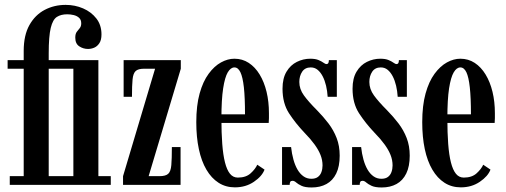

<svg xmlns="http://www.w3.org/2000/svg" viewBox="-20 -776 2126 806"><path d="M21 0V-36.5H79.5V-487.5H12V-523.5H79.5V-562.5Q79.5 -628 103.5 -670.8Q127.5 -713.5 167.5 -734.5Q207.5 -755.5 255.5 -755.5Q294.5 -755.5 328.8 -740.8Q363 -726 384.5 -698.5Q406 -671 406 -631.5Q406 -608 397.2 -594.8Q388.5 -581.5 375.8 -576Q363 -570.5 349.5 -570.5Q329.5 -570.5 312.8 -581.5Q296 -592.5 296 -618Q296 -634 302.2 -642.2Q308.5 -650.5 314.8 -658Q321 -665.5 321 -678Q321 -693 312 -701.2Q303 -709.5 289.2 -712.8Q275.5 -716 262 -716Q236 -716 218.8 -705Q201.5 -694 193 -658.8Q184.5 -623.5 184.5 -552V-523.5H283.5V-487.5H184.5V-36.5H244.5V0ZM236 0V-36.5H288V-487.5H236V-523.5H393V-36.5H445V0Z M496.5 0V-36.5L631 -487.5H584.5Q560 -487.5 549.5 -477.8Q539 -468 536.5 -442.5Q534 -417 534 -369.5H499V-523.5H739V-487.5L604 -36.5H649.5Q675.5 -36.5 686.2 -46.5Q697 -56.5 699.2 -83Q701.5 -109.5 701.5 -158.5H738V0Z M966 10.5Q927.5 10.5 897.5 -8.8Q867.5 -28 846.5 -63.8Q825.5 -99.5 814.8 -150Q804 -200.5 804 -263Q804 -333 818 -383.5Q832 -434 855.8 -466.2Q879.5 -498.5 907.8 -514Q936 -529.5 964 -529.5Q997.5 -529.5 1024.2 -512Q1051 -494.5 1070 -463.2Q1089 -432 1099 -390.5Q1109 -349 1109 -301Q1109 -290.5 1109 -280.2Q1109 -270 1108 -260H903V-296H1008.5Q1008.5 -366 1003.8 -409.2Q999 -452.5 989.2 -472.8Q979.5 -493 964 -493Q948.5 -493 936.2 -472.5Q924 -452 916.8 -405.2Q909.5 -358.5 909.5 -278Q909.5 -218 913 -171.8Q916.5 -125.5 924.5 -94Q932.5 -62.5 945.5 -46.5Q958.5 -30.5 978.5 -30.5Q1012.5 -30.5 1032.2 -48.5Q1052 -66.5 1060 -84.5L1090.5 -64Q1080 -36 1045.8 -12.8Q1011.5 10.5 966 10.5Z M1288.5 11Q1260.5 11 1245.8 4Q1231 -3 1223.2 -10Q1215.5 -17 1208 -17Q1201 -17 1198.5 -12.8Q1196 -8.5 1196 0H1164V-158.5H1202Q1205 -130.5 1211.8 -106.2Q1218.5 -82 1229 -64Q1239.5 -46 1254 -35.8Q1268.5 -25.5 1287 -25.5Q1304 -25.5 1314.2 -33Q1324.5 -40.5 1329.2 -53.5Q1334 -66.5 1334 -81.5Q1334 -104 1325.5 -125.5Q1317 -147 1300.2 -170Q1283.5 -193 1258.5 -218.5Q1220.5 -258.5 1193.2 -300.5Q1166 -342.5 1166 -403.5Q1166 -447.5 1182.8 -475.2Q1199.5 -503 1226.2 -516.2Q1253 -529.5 1282.5 -529.5Q1304 -529.5 1317 -524Q1330 -518.5 1337.8 -512.8Q1345.5 -507 1351 -507Q1355.5 -507 1358 -510.8Q1360.5 -514.5 1360.5 -523.5H1394V-369.5H1355.5Q1354 -394 1348.8 -416.2Q1343.5 -438.5 1334.5 -455.8Q1325.5 -473 1313.2 -483Q1301 -493 1284.5 -493Q1260.5 -493 1248.5 -475Q1236.5 -457 1236.5 -432Q1236.5 -402 1255.8 -375.5Q1275 -349 1310.5 -313.5Q1337 -286.5 1358.8 -258Q1380.5 -229.5 1393.2 -196.5Q1406 -163.5 1406 -122.5Q1406 -77.5 1391.5 -47.8Q1377 -18 1350.5 -3.5Q1324 11 1288.5 11Z M1582.5 11Q1554.5 11 1539.8 4Q1525 -3 1517.2 -10Q1509.5 -17 1502 -17Q1495 -17 1492.5 -12.8Q1490 -8.5 1490 0H1458V-158.5H1496Q1499 -130.5 1505.8 -106.2Q1512.5 -82 1523 -64Q1533.5 -46 1548 -35.8Q1562.5 -25.5 1581 -25.5Q1598 -25.5 1608.2 -33Q1618.5 -40.5 1623.2 -53.5Q1628 -66.5 1628 -81.5Q1628 -104 1619.5 -125.5Q1611 -147 1594.2 -170Q1577.5 -193 1552.5 -218.5Q1514.5 -258.5 1487.2 -300.5Q1460 -342.5 1460 -403.5Q1460 -447.5 1476.8 -475.2Q1493.5 -503 1520.2 -516.2Q1547 -529.5 1576.5 -529.5Q1598 -529.5 1611 -524Q1624 -518.5 1631.8 -512.8Q1639.5 -507 1645 -507Q1649.5 -507 1652 -510.8Q1654.5 -514.5 1654.5 -523.5H1688V-369.5H1649.5Q1648 -394 1642.8 -416.2Q1637.5 -438.5 1628.5 -455.8Q1619.5 -473 1607.2 -483Q1595 -493 1578.5 -493Q1554.5 -493 1542.5 -475Q1530.5 -457 1530.5 -432Q1530.5 -402 1549.8 -375.5Q1569 -349 1604.5 -313.5Q1631 -286.5 1652.8 -258Q1674.5 -229.5 1687.2 -196.5Q1700 -163.5 1700 -122.5Q1700 -77.5 1685.5 -47.8Q1671 -18 1644.5 -3.5Q1618 11 1582.5 11Z M1914.5 10.5Q1876 10.5 1846 -8.8Q1816 -28 1795 -63.8Q1774 -99.5 1763.2 -150Q1752.5 -200.5 1752.5 -263Q1752.5 -333 1766.5 -383.5Q1780.5 -434 1804.2 -466.2Q1828 -498.5 1856.2 -514Q1884.5 -529.5 1912.5 -529.5Q1946 -529.5 1972.8 -512Q1999.5 -494.5 2018.5 -463.2Q2037.5 -432 2047.5 -390.5Q2057.5 -349 2057.5 -301Q2057.5 -290.5 2057.5 -280.2Q2057.5 -270 2056.5 -260H1851.5V-296H1957Q1957 -366 1952.2 -409.2Q1947.5 -452.5 1937.8 -472.8Q1928 -493 1912.5 -493Q1897 -493 1884.8 -472.5Q1872.5 -452 1865.2 -405.2Q1858 -358.5 1858 -278Q1858 -218 1861.5 -171.8Q1865 -125.5 1873 -94Q1881 -62.5 1894 -46.5Q1907 -30.5 1927 -30.5Q1961 -30.5 1980.8 -48.5Q2000.5 -66.5 2008.5 -84.5L2039 -64Q2028.5 -36 1994.2 -12.8Q1960 10.5 1914.5 10.5Z"/></svg>

Font: Imbue Thin 10pt SemiBold
Style: Regular
Weight: 600
Version: Version 1.102